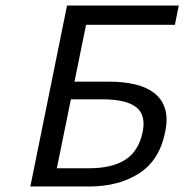

<svg xmlns="http://www.w3.org/2000/svg" viewBox="-20 -676 668 696"><path d="M90 0 223 -656H628L614 -586H292L250 -380H376Q428 -380 470 -370Q512 -360 539.5 -338.5Q567 -317 578 -282.5Q589 -248 579 -199Q559 -96 485 -48Q411 0 303 0ZM186 -66H302Q387 -66 435 -97.5Q483 -129 497 -197Q510 -260 473 -288Q436 -316 351 -316H237Z"/></svg>

Font: mr_Source Sans Pro
Style: Italic
Weight: 400
Italic angle: -11°
Designer: Paul D. Hunt
Foundry: Adobe Systems Incorporated
Version: Version 1.036;July 10, 2024;FontCreator 11.5.0.2430 64-bit